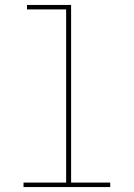

<svg xmlns="http://www.w3.org/2000/svg" viewBox="-20 -755 540 775"><path d="M75 0V-18H247V-717H89V-735H267V-18H425V0Z"/></svg>

Font: Iosevka Slab Thin
Style: Regular
Weight: 100
Monospace: yes
Designer: Belleve Invis
Foundry: Belleve Invis
Version: Version 11.1.0; ttfautohint (v1.8.3)